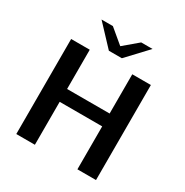

<svg xmlns="http://www.w3.org/2000/svg" viewBox="-200 -1057 1169 1216"><g transform="rotate(30 384.0 -449.0)"><path d="M193 -898H276L380 -811L483 -898H566L427 -750H332ZM88 0V-695H224V-408H535V-695H671V0H535V-314H224V0Z"/></g></svg>

Font: Coval
Style: Bold
Weight: 700
Foundry: Context Ltd
Version: Version 001.000